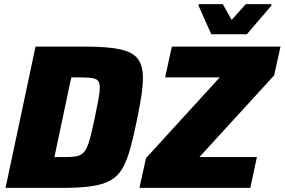

<svg xmlns="http://www.w3.org/2000/svg" viewBox="-20 -915 1386 935"><path d="M7 0 153 -688H399Q506 -688 566.5 -674.5Q627 -661 651.5 -628Q676 -595 676 -536Q676 -498 668.5 -449Q661 -400 648 -336Q631 -253 615 -194Q599 -135 577.5 -97Q556 -59 520.5 -38Q485 -17 428 -8.5Q371 0 285 0ZM245 -150H288Q321 -150 342.5 -152.5Q364 -155 378 -164.5Q392 -174 402 -194.5Q412 -215 421 -251Q430 -287 442 -343Q453 -397 459.5 -432Q466 -467 466 -488Q466 -506 461 -516Q456 -526 444.5 -530.5Q433 -535 415 -536.5Q397 -538 370 -538H327ZM659 0 691 -145 1050 -538H784L817 -688H1346L1315 -548L951 -150H1231L1199 0ZM1009 -748 947 -887 948 -895H1065L1108 -818L1177 -895H1302L1301 -887L1182 -748Z"/></svg>

Font: Saira Thin ExtraBold
Style: Italic
Weight: 800
Italic angle: -12°
Version: Version 1.101